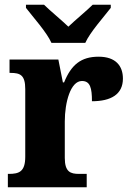

<svg xmlns="http://www.w3.org/2000/svg" viewBox="-20 -786 550 806"><path d="M196 -606H338C358 -651 416 -715 445 -753V-766H369C346 -743 295 -701 267 -674C239 -701 188 -743 165 -766H89V-753C118 -715 176 -651 196 -606ZM13 0H344V-56H312C276 -56 252 -64 252 -123V-276C252 -356 276 -446 324 -446C359 -446 366 -416 366 -361C446 -361 496 -390 496 -456C496 -509 466 -548 394 -548C320 -548 279 -514 249 -440H244L225 -536H20V-480H24C65 -480 86 -471 86 -412V-128C86 -65 60 -56 17 -56H13Z"/></svg>

Font: Noto Serif Hebrew SemiCondensed ExtraBold
Style: Regular
Weight: 800
Width: 4
Designer: Monotype Design Team
Foundry: Monotype Imaging Inc.
Version: Version 2.004